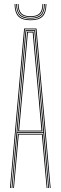

<svg xmlns="http://www.w3.org/2000/svg" viewBox="-20 -943 304 963"><path d="M30 0 101 -800H163L234 0H230L159 -796H105L34 0ZM38 0 108 -792H156L226 0H222L197 -276H67L42 0ZM67 -280H197L178.8 -486.2L152 -788H112L85.2 -486.2ZM71 -284 89.2 -486.2 116 -784H148L174.8 -486.2L193 -284ZM76 -288H188L170.5 -486.2L144 -780H120L93.5 -486.2ZM46 0 70 -272H194L218 0H214L190 -268H74L50 0ZM133 -841.5Q90.8 -841.5 72.2 -860.4Q53.8 -879.2 53 -922.8H57Q57.8 -881.2 75.4 -863.4Q93 -845.5 133 -845.5Q173 -845.5 190.6 -863.4Q208.2 -881.2 209 -922.8H213Q212.2 -879.2 193.8 -860.4Q175.2 -841.5 133 -841.5ZM133 -849.5Q95.2 -849.5 78.5 -866.5Q61.8 -883.5 61 -922.8H65Q65.5 -885.8 81.4 -869.6Q97.2 -853.5 133 -853.5Q168.8 -853.5 184.6 -869.6Q200.5 -885.8 201 -922.8H205Q204.2 -883.5 187.6 -866.5Q171 -849.5 133 -849.5ZM133 -857.5Q99.2 -857.5 84.4 -872.6Q69.5 -887.8 69 -922.8H73Q73.5 -890 87.5 -875.8Q101.5 -861.5 133 -861.5Q164.5 -861.5 178.5 -875.8Q192.5 -890 193 -922.8H197Q196.5 -887.8 181.6 -872.6Q166.8 -857.5 133 -857.5Z"/></svg>

Font: Big Shoulders Inline Display Thin
Style: Regular
Weight: 100
Designer: Patric King
Foundry: XO Type Co
Version: Version 1.000